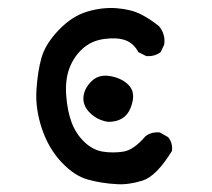

<svg xmlns="http://www.w3.org/2000/svg" viewBox="-20 -478 540 490"><path d="M278 -8Q240 -10 205 -19.5Q170 -29 137 -64Q104 -99 87 -149.5Q70 -200 73 -248Q76 -296 86 -331Q96 -366 130 -401.5Q164 -437 203 -448.5Q242 -460 278.5 -457Q315 -454 339.5 -441.5Q364 -429 386 -411Q403 -390 399 -364L390 -345Q374 -333 353 -335L333 -345Q321 -368 299.5 -375.5Q278 -383 245.5 -378.5Q213 -374 190.5 -353.5Q168 -333 157 -303.5Q146 -274 149 -234Q152 -194 163 -165Q174 -136 195.5 -115.5Q217 -95 242.5 -91Q268 -87 294.5 -91Q321 -95 351 -130Q366 -142 388 -140L409 -128Q421 -114 419 -93Q379 -28 343.5 -17Q308 -6 278 -8ZM256 -167Q229 -171 210 -189.5Q191 -208 193 -230.5Q195 -253 214.5 -271.5Q234 -290 265.5 -283Q297 -276 312 -256.5Q327 -237 313 -202Q299 -167 256 -167Z"/></svg>

Font: Kosefont JP
Style: Regular
Weight: 400
Designer: Nozomi Seto 瀬戸のぞみ
Version: Version 3.00;June 19, 2020